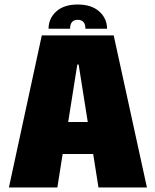

<svg xmlns="http://www.w3.org/2000/svg" viewBox="-20 -832 690 852"><path d="M19.5 0 165.5 -675H484.5L632 0H417L393.5 -148.5H258L234.5 0ZM282.5 -290.5H369.5L329 -545.5H323ZM325 -812Q386 -812 420.5 -781Q455 -750 455 -704.5H359Q359 -744 325 -744Q291 -744 291 -704.5H195.5Q195.5 -750 229.5 -781Q263.5 -812 325 -812Z"/></svg>

Font: Anybody Black
Style: Regular
Weight: 900
Designer: Tyler Finck
Foundry: Etcetera Type Company
Version: Version 1.010; ttfautohint (v1.8.3) -l 8 -r 50 -G 200 -x 14 